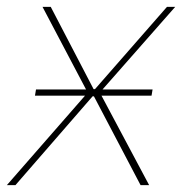

<svg xmlns="http://www.w3.org/2000/svg" viewBox="-30 -540 537 560"><path d="M72 -261H218L-10 0H15L240 -259H244L380 0H405L266 -261H412L415 -279H269L481 -520H457L247 -280H243L118 -520H94L221 -279H75Z"/></svg>

Font: Fixel Text 20240404 Thin
Style: Italic
Weight: 100
Width: 4
Italic angle: -10°
Designer: AlfaBravo + MacPaw
Foundry: Kyrylo Tkachov, Marchela Mozhyna, Serhii Makarenko, Maria Weinstein, Zakhar Kryvoshyya
Version: Version 1.211;Glyphs 3.2 (3225)